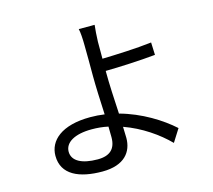

<svg xmlns="http://www.w3.org/2000/svg" viewBox="-115 -925 1230 1110"><g transform="rotate(-15 500.0 -369.5)"><path d="M466 -196 467 -132C467 -63 431 -29 358 -29C262 -29 206 -60 206 -115C206 -170 265 -206 368 -206C401 -206 434 -203 466 -196ZM541 -785H446C451 -767 454 -722 454 -686C455 -643 455 -561 455 -502C455 -443 459 -351 463 -270C435 -274 407 -276 378 -276C205 -276 126 -202 126 -112C126 2 228 46 366 46C499 46 549 -24 549 -106L547 -173C651 -136 743 -72 807 -7L855 -83C783 -148 672 -218 544 -253C539 -340 534 -437 534 -502V-511C616 -512 744 -518 833 -527L830 -602C740 -591 613 -586 534 -584V-686C535 -716 538 -764 541 -785Z"/></g></svg>

Font: GenYoGothic2 TW R
Style: Regular
Weight: 400
Version: Version 2.100;PS 2.1;hotconv 16.6.51;makeotf.lib2.5.65220 DE